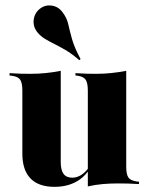

<svg xmlns="http://www.w3.org/2000/svg" viewBox="-20 -696 562 726"><path d="M209.7 -419.4V-209.7H64.5V-353.2Q64.5 -382.3 56.5 -394.4Q48.4 -406.5 24.2 -409.7L16.1 -410.5V-419.4Q40.3 -417.7 58.9 -417.3Q77.4 -416.9 96 -416.9Q125.8 -416.9 153.6 -419.8Q181.5 -422.6 209.7 -428.2ZM209.7 -209.7V-83.1Q209.7 -53.2 220.2 -38.7Q230.6 -24.2 253.2 -24.2Q279 -24.2 301.6 -46Q324.2 -67.7 341.9 -116.1L345.2 -113.7Q323.4 -47.6 283.5 -18.5Q243.5 10.5 186.3 10.5Q125.8 10.5 95.2 -21.4Q64.5 -53.2 64.5 -115.3V-209.7ZM312.1 0V-209.7H457.3V-66.1Q457.3 -37.1 465.3 -25Q473.4 -12.9 497.6 -9.7L505.6 -8.9V0Q482.3 -1.6 463.7 -2Q445.2 -2.4 425.8 -2.4Q396 -2.4 368.5 0Q341.1 2.4 312.1 8.9ZM457.3 -419.4V-209.7H312.1V-353.2Q312.1 -382.3 304 -394.4Q296 -406.5 273.4 -409.7L265.3 -410.5V-419.4Q289.5 -417.7 308.1 -417.3Q326.6 -416.9 344.4 -416.9Q373.4 -416.9 400.8 -419.8Q428.2 -422.6 457.3 -428.2ZM279.8 -468.5Q250.8 -493.5 227 -507.3Q203.2 -521 183.9 -530.6Q164.5 -540.3 149.2 -549.6Q133.9 -558.9 121.8 -573.4Q104.8 -594.4 107.3 -619.8Q109.7 -645.2 129.8 -662.1Q150.8 -679 177 -674.6Q203.2 -670.2 218.5 -646.8Q233.1 -627.4 238.3 -603.6Q243.5 -579.8 252.4 -548Q261.3 -516.1 284.7 -472.6Z"/></svg>

Font: Playfair 144pt SemiCondensed Black
Style: Regular
Weight: 900
Width: 4
Designer: Claus Eggers Sørensen
Foundry: Claus Eggers Sørensen
Version: Version 2.203